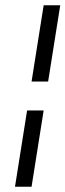

<svg xmlns="http://www.w3.org/2000/svg" viewBox="-20 -640 249 730"><path d="M37 70H100L146 -220H83ZM100 -330H163L209 -620H146Z"/></svg>

Font: Charger Pro
Style: LitExtObl
Weight: 300
Designer: Jasper
Foundry: Cannot Into Space Fonts
Version: Version 1.09